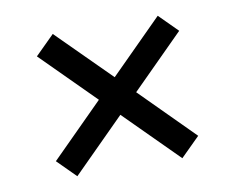

<svg xmlns="http://www.w3.org/2000/svg" viewBox="-58 -628 736 601"><g transform="rotate(-10 310.0 -327.0)"><path d="M83 -493.5 250.5 -326 84.5 -160 142.5 -102 308.5 -268 476 -100.5 537 -161 369.5 -329 535.5 -495 477.5 -553 311.5 -387 144 -554Z"/></g></svg>

Font: Monaspace Neon
Style: Regular
Weight: 400
Designer: Riley Cran & the Lettermatic Team
Foundry: Lettermatic
Version: Version 1.200 (Monaspace Neon)